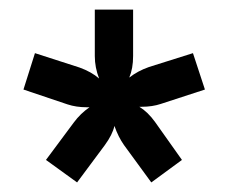

<svg xmlns="http://www.w3.org/2000/svg" viewBox="-20 -694 477 401"><path d="M360 -360 296 -313 239 -391Q227 -408 219 -431Q215 -413 199 -391L141 -313L76 -360L134 -438Q148 -457 167 -470H161Q139 -470 121 -476L29 -507L53 -583L146 -553Q171 -544 187 -530Q178 -553 178 -577V-674H258V-577Q258 -551 250 -532Q268 -546 291 -554L383 -583L408 -507L316 -477Q298 -471 276 -471H271Q289 -460 304 -439Z"/></svg>

Font: Hind Madurai Medium
Style: Regular
Weight: 500
Designer: Jyotish Sonowal
Foundry: Indian Type Foundry
Version: Version 1.001;PS 1.0;hotconv 1.0.86;makeotf.lib2.5.63406; tt